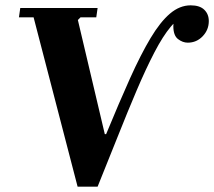

<svg xmlns="http://www.w3.org/2000/svg" viewBox="-20 -700 803 720"><path d="M271 0 106 -635H51L56 -670H346L341 -635H282L272 -625L373 -197H378Q427 -316 467.5 -406Q508 -496 544.5 -557Q581 -618 617.5 -649Q654 -680 695 -680Q729 -680 746 -663.5Q763 -647 763 -621Q763 -588 740 -564Q717 -540 684 -540Q665 -540 647.5 -553.5Q630 -567 630 -602Q630 -613 632.5 -627.5Q635 -642 640 -658L678 -635Q650 -635 620.5 -600Q591 -565 559 -503.5Q527 -442 492.5 -361Q458 -280 421.5 -188Q385 -96 346 0Z"/></svg>

Font: Brygada 1918
Style: Bold Italic
Weight: 700
Italic angle: -8°
Designer: Mateusz Machalski | Borys Kosmynka | Przemek Hoffer
Foundry: NIEPODLEGLA 2018
Version: Version 3.006